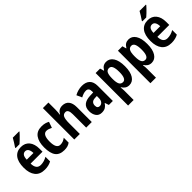

<svg xmlns="http://www.w3.org/2000/svg" viewBox="137 -1906 3285 3285"><g transform="rotate(-45 1780.0 -263.0)"><path d="M253 -556Q351 -556 405 -490Q459 -424 459 -309V-237H171Q173 -96 281 -96Q358 -96 433 -140V-28Q365 10 272 10Q155 10 96 -63.5Q37 -137 37 -270Q37 -410 93.5 -483Q150 -556 253 -556ZM253 -453Q218 -453 196 -425Q174 -397 172 -331H334Q333 -387 313 -420Q293 -453 253 -453ZM422 -756Q407 -738 380.5 -710.5Q354 -683 324.5 -654.5Q295 -626 271 -606H177V-619Q202 -655 226.5 -694Q251 -733 269 -766H422Z M744 10Q633 10 581.5 -58Q530 -126 530 -270Q530 -403 584.5 -479.5Q639 -556 751 -556Q802 -556 836.5 -546Q871 -536 899 -520L861 -412Q831 -427 806.5 -435Q782 -443 758 -443Q667 -443 667 -271Q667 -104 761 -104Q797 -104 825.5 -115Q854 -126 885 -149V-31Q854 -8 821 1Q788 10 744 10Z M1125 -594Q1125 -564 1122.5 -530.5Q1120 -497 1116 -477H1124Q1143 -517 1176.5 -537Q1210 -557 1254 -557Q1331 -557 1372.5 -507Q1414 -457 1414 -360V0H1279V-323Q1279 -440 1215 -440Q1163 -440 1144 -396Q1125 -352 1125 -262V0H991V-760H1125Z M1730 -558Q1824 -558 1874 -509.5Q1924 -461 1924 -363V0H1827L1803 -73H1800Q1772 -31 1739 -10.5Q1706 10 1652 10Q1582 10 1547 -40Q1512 -90 1512 -163Q1512 -250 1562.5 -292Q1613 -334 1711 -338L1789 -341V-368Q1789 -451 1721 -451Q1690 -451 1660.5 -441.5Q1631 -432 1596 -413L1552 -510Q1592 -533 1637.5 -545.5Q1683 -558 1730 -558ZM1746 -252Q1695 -250 1672 -226Q1649 -202 1649 -161Q1649 -126 1664 -110.5Q1679 -95 1705 -95Q1742 -95 1766 -124.5Q1790 -154 1790 -205V-254Z M2316 -556Q2396 -556 2443.5 -483Q2491 -410 2491 -273Q2491 -138 2444 -64Q2397 10 2317 10Q2273 10 2241.5 -10.5Q2210 -31 2187 -68H2180Q2184 -40 2185.5 -19.5Q2187 1 2187 13V240H2053V-546H2161L2181 -475H2187Q2212 -518 2242.5 -537Q2273 -556 2316 -556ZM2275 -445Q2229 -445 2208.5 -407.5Q2188 -370 2187 -288V-264Q2187 -183 2207.5 -143.5Q2228 -104 2276 -104Q2354 -104 2354 -272Q2354 -359 2335 -402Q2316 -445 2275 -445Z M2856 -556Q2936 -556 2983.5 -483Q3031 -410 3031 -273Q3031 -138 2984 -64Q2937 10 2857 10Q2813 10 2781.5 -10.5Q2750 -31 2727 -68H2720Q2724 -40 2725.5 -19.5Q2727 1 2727 13V240H2593V-546H2701L2721 -475H2727Q2752 -518 2782.5 -537Q2813 -556 2856 -556ZM2815 -445Q2769 -445 2748.5 -407.5Q2728 -370 2727 -288V-264Q2727 -183 2747.5 -143.5Q2768 -104 2816 -104Q2894 -104 2894 -272Q2894 -359 2875 -402Q2856 -445 2815 -445Z M3320 -556Q3418 -556 3472 -490Q3526 -424 3526 -309V-237H3238Q3240 -96 3348 -96Q3425 -96 3500 -140V-28Q3432 10 3339 10Q3222 10 3163 -63.5Q3104 -137 3104 -270Q3104 -410 3160.5 -483Q3217 -556 3320 -556ZM3320 -453Q3285 -453 3263 -425Q3241 -397 3239 -331H3401Q3400 -387 3380 -420Q3360 -453 3320 -453ZM3489 -756Q3474 -738 3447.5 -710.5Q3421 -683 3391.5 -654.5Q3362 -626 3338 -606H3244V-619Q3269 -655 3293.5 -694Q3318 -733 3336 -766H3489Z"/></g></svg>

Font: Noto Sans Sinhala UI Condensed
Style: Bold
Weight: 700
Width: 3
Designer: Jelle Bosma - Monotype Design Team
Foundry: Monotype Imaging Inc.
Version: Version 2.006; ttfautohint (v1.8.4.7-5d5b)